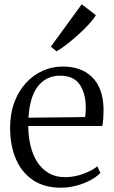

<svg xmlns="http://www.w3.org/2000/svg" viewBox="-20 -862 528 893"><path d="M262.5 11Q186.5 11 134 -24Q81.5 -59 54.2 -121.8Q27 -184.5 27 -267.5Q27 -333 46.5 -385.5Q66 -438 99.8 -475.2Q133.5 -512.5 177.8 -532.5Q222 -552.5 272 -552.5Q358.5 -552.5 408.5 -503.2Q458.5 -454 461.5 -359.5Q461.5 -330.5 460.2 -310.8Q459 -291 455.5 -276H111.5Q111.5 -228 121.8 -185Q132 -142 153 -109Q174 -76 206.5 -57Q239 -38 282.5 -38Q325.5 -38 367.8 -53.5Q410 -69 432.5 -88.5L447 -57.5Q428 -38.5 398.8 -23Q369.5 -7.5 334 1.8Q298.5 11 262.5 11ZM112.5 -314.5 376 -317.5Q377.5 -326.5 378.2 -339Q379 -351.5 379 -361Q379 -427 351 -468.5Q323 -510 259.5 -510Q226.5 -510 200.2 -497Q174 -484 155.2 -459.2Q136.5 -434.5 125.8 -398Q115 -361.5 112.5 -314.5ZM242.5 -623.5 216.5 -645 360 -842 426 -791.5Q416 -774 393.5 -749.5Q371 -725 343 -699.8Q315 -674.5 288.5 -654.2Q262 -634 243.5 -623.5Z"/></svg>

Font: Merriweather 60pt Light
Style: Regular
Weight: 300
Version: Version 2.100